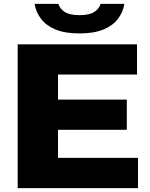

<svg xmlns="http://www.w3.org/2000/svg" viewBox="-20 -968 774 988"><path d="M71 0V-740H685V-584.5H278.5V-455.5H632.5V-300H278.5V-155.5H690V0ZM389 -796Q314.5 -796 265.8 -816.2Q217 -836.5 191 -871.2Q165 -906 158 -948H280.5Q288 -923 313.2 -906.5Q338.5 -890 389 -890Q440 -890 465.2 -906.5Q490.5 -923 497.5 -948H620Q613 -905.5 587 -871Q561 -836.5 512.2 -816.2Q463.5 -796 389 -796Z"/></svg>

Font: Encode Sans Expanded Expanded ExtraBold
Style: Regular
Weight: 800
Width: 7
Designer: Multiple Designers
Foundry: Impallari Type
Version: Version 3.000; ttfautohint (v1.8.3) -l 8 -r 50 -G 200 -x 14 